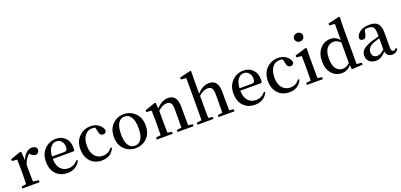

<svg xmlns="http://www.w3.org/2000/svg" viewBox="19 -1873 6151 2947"><g transform="rotate(-20 3094.5 -399.5)"><path d="M217.8 -530.3 227.5 -392.6Q252 -460.9 296.4 -501Q340.8 -541 387.7 -541Q455.1 -541 471.7 -491.2Q469.7 -415 408.2 -415Q372.1 -415 335 -454.1L322.3 -466.8Q257.8 -417 227.5 -316.4V-232.4Q227.5 -212.9 230.5 -45.9L323.2 -32.2V0H42V-32.2L119.1 -43Q122.1 -127.9 122.1 -232.4V-295.9Q122.1 -351.6 118.2 -443.4L34.2 -451.2V-481.4L203.1 -540Z M636.7 -305.7H833Q865.2 -305.7 877.4 -321.3Q889.6 -336.9 889.6 -371.1Q889.6 -427.7 857.4 -464.8Q825.2 -502 774.4 -502Q720.7 -502 681.6 -452.1Q642.6 -402.3 636.7 -305.7ZM985.4 -266.6H635.7Q637.7 -158.2 687 -103.5Q736.3 -48.8 816.4 -48.8Q908.2 -48.8 969.7 -126L989.3 -112.3Q959 -51.8 904.8 -18.6Q850.6 14.6 779.3 14.6Q663.1 14.6 592.3 -58.6Q521.5 -131.8 521.5 -261.7Q521.5 -386.7 598.1 -463.9Q674.8 -541 781.2 -541Q876 -541 934.1 -482.4Q992.2 -423.8 992.2 -328.1Q992.2 -288.1 985.4 -266.6Z M1527.3 -127 1547.9 -117.2Q1491.2 14.6 1337.9 14.6Q1224.6 14.6 1154.3 -60.1Q1084 -134.8 1084 -261.7Q1084 -389.6 1161.6 -465.3Q1239.3 -541 1351.6 -541Q1425.8 -541 1481 -501Q1536.1 -460.9 1546.9 -398.4Q1536.1 -355.5 1494.1 -355.5Q1440.4 -355.5 1430.7 -417L1413.1 -494.1Q1389.6 -502 1360.4 -502Q1286.1 -502 1241.2 -440.9Q1196.3 -379.9 1196.3 -273.4Q1196.3 -168 1246.1 -108.4Q1295.9 -48.8 1377 -48.8Q1471.7 -48.8 1527.3 -127Z M1891.6 14.6Q1781.2 14.6 1706.5 -59.1Q1631.8 -132.8 1631.8 -262.7Q1631.8 -391.6 1708 -466.3Q1784.2 -541 1891.6 -541Q1998 -541 2074.7 -466.3Q2151.4 -391.6 2151.4 -262.7Q2151.4 -132.8 2076.2 -59.1Q2001 14.6 1891.6 14.6ZM1891.6 -25.4Q1960 -25.4 1997.6 -85.4Q2035.2 -145.5 2035.2 -261.7Q2035.2 -378.9 1997.1 -440.4Q1959 -502 1891.6 -502Q1823.2 -502 1786.1 -440.9Q1749 -379.9 1749 -261.7Q1749 -145.5 1785.6 -85.4Q1822.3 -25.4 1891.6 -25.4Z M2764.6 -43 2836.9 -32.2V0H2576.2V-32.2L2654.3 -43Q2656.2 -154.3 2656.2 -232.4V-345.7Q2656.2 -414.1 2635.3 -442.9Q2614.3 -471.7 2569.3 -471.7Q2501 -471.7 2423.8 -401.4V-232.4Q2423.8 -210 2426.8 -43L2498 -32.2V0H2237.3V-32.2L2315.4 -43Q2318.4 -127.9 2318.4 -232.4V-295.9Q2318.4 -351.6 2314.5 -443.4L2230.5 -451.2V-481.4L2399.4 -540L2414.1 -530.3L2421.9 -440.4Q2510.7 -541 2617.2 -541Q2762.7 -541 2762.7 -344.7V-232.4Q2762.7 -154.3 2764.6 -43Z M3434.6 -43 3506.8 -32.2V0H3246.1V-32.2L3323.2 -43Q3325.2 -154.3 3325.2 -232.4V-345.7Q3325.2 -415 3304.2 -443.4Q3283.2 -471.7 3238.3 -471.7Q3165 -471.7 3090.8 -402.3V-232.4Q3090.8 -154.3 3092.8 -43L3164.1 -32.2V0H2903.3V-32.2L2983.4 -43Q2985.4 -156.2 2985.4 -232.4V-732.4L2899.4 -740.2V-771.5L3078.1 -814.5L3091.8 -805.7L3088.9 -649.4V-438.5Q3177.7 -541 3286.1 -541Q3432.6 -541 3432.6 -343.8V-232.4Q3432.6 -154.3 3434.6 -43Z M3699.2 -305.7H3895.5Q3927.7 -305.7 3939.9 -321.3Q3952.1 -336.9 3952.1 -371.1Q3952.1 -427.7 3919.9 -464.8Q3887.7 -502 3836.9 -502Q3783.2 -502 3744.1 -452.1Q3705.1 -402.3 3699.2 -305.7ZM4047.9 -266.6H3698.2Q3700.2 -158.2 3749.5 -103.5Q3798.8 -48.8 3878.9 -48.8Q3970.7 -48.8 4032.2 -126L4051.8 -112.3Q4021.5 -51.8 3967.3 -18.6Q3913.1 14.6 3841.8 14.6Q3725.6 14.6 3654.8 -58.6Q3584 -131.8 3584 -261.7Q3584 -386.7 3660.6 -463.9Q3737.3 -541 3843.8 -541Q3938.5 -541 3996.6 -482.4Q4054.7 -423.8 4054.7 -328.1Q4054.7 -288.1 4047.9 -266.6Z M4589.8 -127 4610.4 -117.2Q4553.7 14.6 4400.4 14.6Q4287.1 14.6 4216.8 -60.1Q4146.5 -134.8 4146.5 -261.7Q4146.5 -389.6 4224.1 -465.3Q4301.8 -541 4414.1 -541Q4488.3 -541 4543.5 -501Q4598.6 -460.9 4609.4 -398.4Q4598.6 -355.5 4556.6 -355.5Q4502.9 -355.5 4493.2 -417L4475.6 -494.1Q4452.1 -502 4422.9 -502Q4348.6 -502 4303.7 -440.9Q4258.8 -379.9 4258.8 -273.4Q4258.8 -168 4308.6 -108.4Q4358.4 -48.8 4439.5 -48.8Q4534.2 -48.8 4589.8 -127Z M4820.3 -662.1Q4789.1 -662.1 4767.6 -682.1Q4746.1 -702.1 4746.1 -732.4Q4746.1 -762.7 4767.6 -781.7Q4789.1 -800.8 4820.3 -800.8Q4850.6 -800.8 4872.1 -781.7Q4893.6 -762.7 4893.6 -732.4Q4893.6 -702.1 4872.1 -682.1Q4850.6 -662.1 4820.3 -662.1ZM4877.9 -43 4950.2 -32.2V0H4689.5V-32.2L4767.6 -43Q4769.5 -156.2 4769.5 -232.4V-295.9Q4769.5 -373 4766.6 -444.3L4681.6 -452.1V-483.4L4864.3 -540L4877.9 -530.3L4876 -380.9V-232.4Q4876 -154.3 4877.9 -43Z M5409.2 -96.7V-433.6Q5351.6 -483.4 5298.8 -483.4Q5230.5 -483.4 5187.5 -429.7Q5144.5 -376 5144.5 -262.7Q5144.5 -151.4 5185.5 -97.7Q5226.6 -43.9 5295.9 -43.9Q5357.4 -43.9 5409.2 -96.7ZM5515.6 -40 5599.6 -32.2V0L5418.9 10.7L5412.1 -59.6Q5350.6 14.6 5257.8 14.6Q5158.2 14.6 5094.2 -60.5Q5030.3 -135.7 5030.3 -258.8Q5030.3 -386.7 5097.7 -463.9Q5165 -541 5268.6 -541Q5353.5 -541 5413.1 -470.7V-732.4L5323.2 -740.2V-771.5L5504.9 -814.5L5520.5 -805.7L5515.6 -650.4Z M5977.5 -109.4V-293Q5933.6 -281.2 5885.7 -263.7Q5824.2 -239.3 5799.8 -207.5Q5775.4 -175.8 5775.4 -134.8Q5775.4 -92.8 5798.3 -71.3Q5821.3 -49.8 5860.4 -49.8Q5886.7 -49.8 5910.6 -62Q5934.6 -74.2 5977.5 -109.4ZM6166 -66.4 6182.6 -47.9Q6149.4 12.7 6082 12.7Q6041 12.7 6014.6 -10.3Q5988.3 -33.2 5980.5 -74.2Q5932.6 -25.4 5897.9 -5.4Q5863.3 14.6 5813.5 14.6Q5750 14.6 5709.5 -21Q5668.9 -56.6 5668.9 -119.1Q5668.9 -176.8 5710 -216.3Q5751 -255.9 5857.4 -292Q5957 -320.3 5977.5 -325.2V-366.2Q5977.5 -445.3 5954.1 -473.6Q5930.7 -502 5873 -502Q5844.7 -502 5814.5 -494.1L5796.9 -419.9Q5785.2 -358.4 5737.3 -358.4Q5690.4 -358.4 5684.6 -402.3Q5697.3 -466.8 5755.4 -503.9Q5813.5 -541 5905.3 -541Q5998 -541 6040 -496.1Q6082 -451.2 6082 -349.6V-103.5Q6082 -38.1 6120.1 -38.1Q6141.6 -38.1 6166 -66.4Z"/></g></svg>

Font: Bpmf Zihi Serif SemiBold
Style: SemiBold
Weight: 600
Foundry: But Ko
Version: Version 1.320